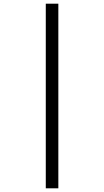

<svg xmlns="http://www.w3.org/2000/svg" viewBox="-20 -780 565 1040"><path d="M228 240H296V-760H228Z"/></svg>

Font: Noto Serif Georgian SemiCondensed Bold
Style: Regular
Weight: 700
Width: 4
Designer: Monotype Design Team, Akaki Razmadze
Foundry: Google LLC
Version: Version 2.003